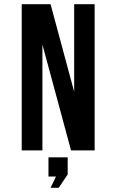

<svg xmlns="http://www.w3.org/2000/svg" viewBox="-20 -720 576 919"><path d="M183 -507V0H84V-700H222L335 -281V-700H433V0H320ZM212 125V33H304V115L261 179H222L248 125Z"/></svg>

Font: Bebas Neue Bold
Style: Regular
Weight: 700
Designer: Ryoichi Tsunekawa & LGV (GE)
Foundry: Free Software Foundation, Inc.
Version: Version 1.003 August 13, 2016